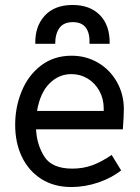

<svg xmlns="http://www.w3.org/2000/svg" viewBox="-20 -741 561 772"><path d="M271 -63Q314 -63 351 -76.5Q388 -90 429 -118L467 -56Q430 -26 376 -7.5Q322 11 267 11Q197 11 146 -21.5Q95 -54 68 -110.5Q41 -167 41 -239Q41 -311 67.5 -375Q94 -439 145.5 -478Q197 -517 268 -517Q326 -517 374 -489Q422 -461 450 -411.5Q478 -362 478 -302Q478 -277 474 -221H125Q128 -159 158.5 -111Q189 -63 271 -63ZM397 -295V-305Q397 -344 379.5 -375.5Q362 -407 332.5 -425Q303 -443 267 -443Q216 -443 178.5 -405Q141 -367 129 -295ZM421 -565H340Q343 -652 273 -652Q236 -652 219 -628.5Q202 -605 202 -565H122Q120 -634 159.5 -677.5Q199 -721 272 -721Q342 -721 382 -680Q422 -639 421 -565Z"/></svg>

Font: Bellota Text
Style: Bold
Weight: 700
Designer: Kemie Guaida
Foundry: Kemie Guaida
Version: Version 4.001